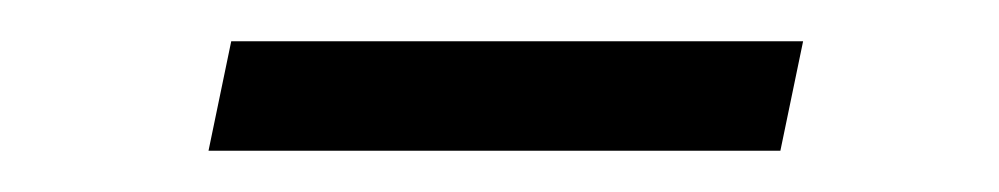

<svg xmlns="http://www.w3.org/2000/svg" viewBox="-20 -355 484 93"><path d="M92 -335H369L358 -282H81Z"/></svg>

Font: Roboto Serif 20pt Thin
Style: Italic
Weight: 250
Italic angle: -10°
Version: Version 1.007